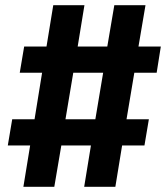

<svg xmlns="http://www.w3.org/2000/svg" viewBox="-20 -737 640 739"><path d="M70 -18 96 -177H10L27 -278H113L142 -457H56L73 -558H159L185 -717H305L279 -558H393L420 -717H540L513 -558H599L583 -457H497L467 -278H553L536 -177H450L424 -18H304L330 -177H216L189 -18ZM232 -278H347L377 -457H262Z"/></svg>

Font: Iosevka Curly Slab ExObl
Style: Bold
Weight: 700
Width: 7
Italic angle: -9°
Monospace: yes
Designer: Belleve Invis
Foundry: Belleve Invis
Version: Version 11.0.0; ttfautohint (v1.8.3)